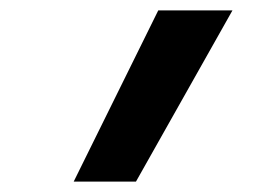

<svg xmlns="http://www.w3.org/2000/svg" viewBox="-20 -792 490 370"><path d="M122 -442 285 -772H428L242 -442Z"/></svg>

Font: Zed Sans Extended
Style: Bold Italic
Weight: 700
Width: 7
Italic angle: -9°
Designer: Belleve Invis
Foundry: Belleve Invis
Version: Version 1.0.0; ttfautohint (v1.8.4)